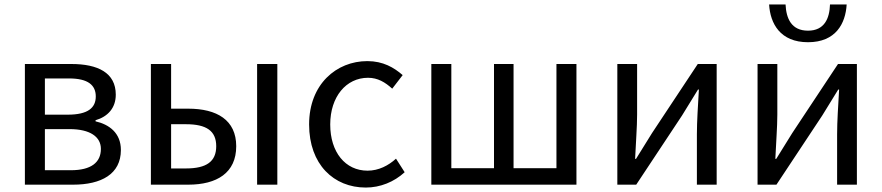

<svg xmlns="http://www.w3.org/2000/svg" viewBox="-20 -831 3968 864"><path d="M92 0H309C435 0 524 -47 524 -156C524 -233 471 -271 410 -285V-290C465 -306 501 -345 501 -405C501 -504 420 -543 301 -543H92ZM182 -250H293C386 -250 434 -215 434 -161C434 -100 390 -65 299 -65H182ZM291 -478C376 -478 411 -448 411 -397C411 -346 376 -315 285 -315H182V-478Z M659 0H827C956 0 1043 -53 1043 -173C1043 -291 956 -342 827 -342H750V-543H659ZM1137 -543V0H1228V-543ZM750 -272H817C909 -272 953 -242 953 -173C953 -104 909 -73 817 -73H750Z M1626 13C1691 13 1753 -12 1801 -56L1762 -117C1728 -86 1684 -63 1634 -63C1534 -63 1466 -146 1466 -271C1466 -396 1538 -481 1636 -481C1680 -481 1713 -461 1745 -432L1792 -493C1753 -527 1704 -556 1633 -556C1494 -556 1371 -452 1371 -271C1371 -91 1482 13 1626 13Z M1921 -543V0H2574V-543H2484V-74H2291V-543H2203V-74H2011V-543Z M2758 0H2843L3049 -311C3069 -344 3100 -394 3121 -428H3125C3121 -357 3116 -285 3116 -227V0H3205V-543H3120L2914 -232C2894 -199 2863 -149 2842 -116H2838C2841 -186 2847 -259 2847 -316V-543H2758Z M3389 -543V0H3474L3680 -311C3700 -344 3731 -394 3752 -428H3756C3752 -357 3747 -285 3747 -227V0H3836V-543H3751L3545 -232C3525 -199 3494 -149 3473 -116H3469C3472 -186 3478 -259 3478 -316V-543ZM3616 -641C3741 -641 3785 -725 3790 -811H3715C3713 -748 3690 -693 3616 -693C3541 -693 3518 -748 3515 -811H3441C3446 -725 3491 -641 3616 -641Z"/></svg>

Font: Kinto Sans
Style: Regular
Weight: 400
Designer: Authors: Ryoko NISHIZUKA  (kana & ideographs); Paul D. Hunt (Latin, Greek & Cyrillic); Wenlong ZHANG  (bopomofo); Sandol
Foundry: Adobe Systems Incorporated, ookami Inc.
Version: Version 0.001